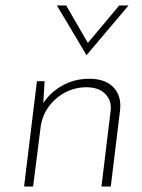

<svg xmlns="http://www.w3.org/2000/svg" viewBox="-20 -682 518 702"><path d="M143 -385 137 -283 130 -291Q155 -337 201.5 -365.5Q248 -394 307 -394Q365 -394 395 -362.5Q425 -331 419 -279L385 0H351L384 -273Q390 -312 366 -337.5Q342 -363 296 -363Q254 -363 217.5 -343.5Q181 -324 157 -290.5Q133 -257 128 -213L101 0H68L115 -385ZM222 -662 307 -515 292 -514 416 -662H450L297 -481H296L188 -662Z"/></svg>

Font: Josefin Sans Thin ExtraLight
Style: Italic
Weight: 250
Italic angle: -7°
Version: Version 2.000